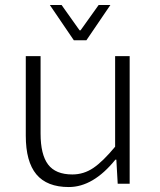

<svg xmlns="http://www.w3.org/2000/svg" viewBox="-20 -734 640 767"><path d="M274.9 -573.2 179.2 -713.9H226.1L297.9 -612.8H301.8L374 -713.9H420.9L325.2 -573.2ZM254.9 13.2Q167.5 13.2 125.2 -37.6Q83 -88.4 83 -191.9V-509.8H142.1V-200.2Q142.1 -116.7 172.1 -76.9Q202.1 -37.1 269 -37.1Q314.5 -37.1 352.8 -63Q391.1 -88.9 439.9 -147.9V-509.8H498V0H450.2L444.8 -96.2H440.9Q352.5 13.2 254.9 13.2Z"/></svg>

Font: Office Code Pro Light
Style: Regular
Weight: 300
Designer: Nathan Rutzky & Paul D. Hunt
Foundry: Adobe Systems Incorporated
Version: Version 1.004;PS 001.004;hotconv 1.0.70;makeotf.lib2.5.58329